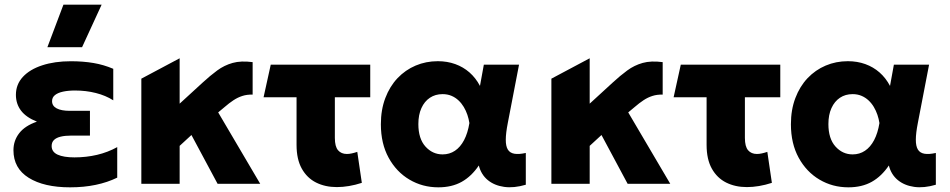

<svg xmlns="http://www.w3.org/2000/svg" viewBox="-20 -787 4068 822"><path d="M280.1 15Q168.2 15 102.9 -25.8Q37.6 -66.5 37.6 -143.8Q37.6 -185 62.3 -216.8Q87 -248.6 138.1 -266.2Q91.9 -284.5 70 -313.4Q48.1 -342.4 48.1 -381Q48.1 -425.5 77.8 -457.7Q107.5 -489.9 160.7 -507.3Q213.9 -524.8 283.4 -524.8Q336.1 -524.8 380.1 -517.3Q424 -509.9 464.9 -492.4V-357.5Q432.1 -378.4 390.1 -388.9Q348.1 -399.5 301.4 -399.5Q272 -399.5 249.9 -394.7Q227.8 -389.9 215.3 -379.9Q202.9 -370 202.9 -353.9Q202.9 -333.5 222.7 -323Q242.5 -312.5 278.9 -312.5H365.1V-206.5H284.9Q258.4 -206.5 239.6 -201.9Q220.9 -197.4 211 -187.6Q201.1 -177.8 201.1 -161.8Q201.1 -136.6 226.8 -124.9Q252.4 -113.2 298.9 -113.2Q349.4 -113.2 395.6 -124.1Q441.8 -135 481.9 -157.2V-26.5Q440.1 -6.1 389.8 4.4Q339.4 15 280.1 15ZM182.9 -585 251.6 -767H415.1L331.4 -585Z M585.1 0V-450.2L749.1 -537.5V-343.2L847.6 -433.5Q879.8 -463.1 909.9 -485.3Q940 -507.5 976 -517.6Q1012 -527.6 1061.6 -521V-382Q1037.2 -382.6 1017.5 -376.2Q997.8 -369.9 979.5 -357.8Q961.2 -345.8 941.9 -329L914.1 -305.8L1094.1 0H911.6L799.6 -209L749.1 -162.5V0Z M1422.1 14Q1372.4 14 1333.4 -5.4Q1294.5 -24.9 1272.1 -64.9Q1249.6 -105 1249.6 -166.5V-370.5H1108.4L1139.1 -510H1565.1V-370.5H1413.6V-196.5Q1413.6 -159.6 1427.3 -143.7Q1441 -127.8 1465.1 -127.8Q1474.8 -127.8 1485.8 -130.2Q1496.9 -132.6 1509.6 -136.8L1529.1 -4.2Q1501.8 4.8 1474.4 9.4Q1447.1 14 1422.1 14Z M1856.6 15Q1788.8 15 1732.9 -18.1Q1677 -51.1 1643.8 -111.8Q1610.6 -172.4 1610.6 -255Q1610.6 -317.1 1629.6 -367.1Q1648.5 -417.1 1681.9 -452.4Q1715.4 -487.6 1759.5 -506.3Q1803.6 -525 1854.4 -525Q1894.8 -525 1929.1 -512.6Q1963.4 -500.2 1990.1 -476.8Q2016.9 -453.2 2034.9 -419.2L2051.4 -510H2202.1L2153.9 -260Q2145.5 -217.1 2145.4 -189.2Q2145.2 -161.2 2154.2 -146.6Q2163.2 -132 2182.4 -128.8Q2201.6 -125.6 2231.1 -132.2V3.9Q2180.2 18.9 2138.4 13.1Q2096.5 7.2 2068.1 -16.2Q2039.8 -39.8 2029.9 -78.5Q1998.8 -32.2 1956.7 -8.6Q1914.6 15 1856.6 15ZM1874.9 -126Q1904.5 -126 1927.8 -141.6Q1951 -157.1 1966.8 -187.1Q1982.6 -217.1 1989.6 -260.2Q1986.9 -277.8 1981 -295.4Q1975.1 -313 1965.6 -328.9Q1956.1 -344.9 1942.9 -357.2Q1929.8 -369.6 1912.8 -376.8Q1895.8 -384 1874.6 -384Q1843.8 -384 1820.5 -368.5Q1797.2 -353 1784.2 -324.2Q1771.1 -295.5 1771.1 -255.8Q1771.1 -193.4 1801.4 -159.7Q1831.8 -126 1874.9 -126Z M2340.6 0V-450.2L2504.6 -537.5V-343.2L2603.1 -433.5Q2635.2 -463.1 2665.4 -485.3Q2695.5 -507.5 2731.5 -517.6Q2767.5 -527.6 2817.1 -521V-382Q2792.8 -382.6 2773 -376.2Q2753.2 -369.9 2735 -357.8Q2716.8 -345.8 2697.4 -329L2669.6 -305.8L2849.6 0H2667.1L2555.1 -209L2504.6 -162.5V0Z M3177.6 14Q3127.9 14 3088.9 -5.4Q3050 -24.9 3027.6 -64.9Q3005.1 -105 3005.1 -166.5V-370.5H2863.9L2894.6 -510H3320.6V-370.5H3169.1V-196.5Q3169.1 -159.6 3182.8 -143.7Q3196.5 -127.8 3220.6 -127.8Q3230.2 -127.8 3241.3 -130.2Q3252.4 -132.6 3265.1 -136.8L3284.6 -4.2Q3257.2 4.8 3229.9 9.4Q3202.6 14 3177.6 14Z M3612.1 15Q3544.2 15 3488.4 -18.1Q3432.5 -51.1 3399.3 -111.8Q3366.1 -172.4 3366.1 -255Q3366.1 -317.1 3385.1 -367.1Q3404 -417.1 3437.4 -452.4Q3470.9 -487.6 3515 -506.3Q3559.1 -525 3609.9 -525Q3650.2 -525 3684.6 -512.6Q3718.9 -500.2 3745.6 -476.8Q3772.4 -453.2 3790.4 -419.2L3806.9 -510H3957.6L3909.4 -260Q3901 -217.1 3900.9 -189.2Q3900.8 -161.2 3909.8 -146.6Q3918.8 -132 3937.9 -128.8Q3957.1 -125.6 3986.6 -132.2V3.9Q3935.8 18.9 3893.9 13.1Q3852 7.2 3823.6 -16.2Q3795.2 -39.8 3785.4 -78.5Q3754.2 -32.2 3712.2 -8.6Q3670.1 15 3612.1 15ZM3630.4 -126Q3660 -126 3683.2 -141.6Q3706.5 -157.1 3722.3 -187.1Q3738.1 -217.1 3745.1 -260.2Q3742.4 -277.8 3736.5 -295.4Q3730.6 -313 3721.1 -328.9Q3711.6 -344.9 3698.4 -357.2Q3685.2 -369.6 3668.2 -376.8Q3651.2 -384 3630.1 -384Q3599.2 -384 3576 -368.5Q3552.8 -353 3539.7 -324.2Q3526.6 -295.5 3526.6 -255.8Q3526.6 -193.4 3556.9 -159.7Q3587.2 -126 3630.4 -126Z"/></svg>

Font: Geologica-Sharp
Style: Regular
Weight: 100
Designer: Sindre Bremnes, Frode Helland
Foundry: Monokrom Skriftforlag AS
Version: Version 1.010;gftools[0.9.28]